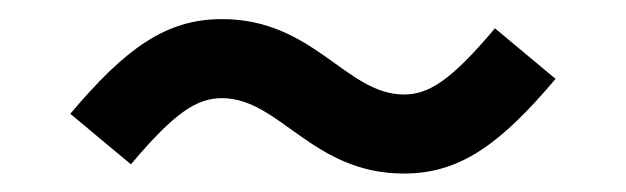

<svg xmlns="http://www.w3.org/2000/svg" viewBox="-20 -366 665 204"><path d="M409.2 -181.6C468.8 -181.6 511.7 -212.9 570.3 -282.2L505.9 -335.9C459 -280.3 435.5 -265.6 409.2 -265.6C347.7 -265.6 313.5 -345.7 215.8 -345.7C156.2 -345.7 113.3 -314.5 54.7 -245.1L119.1 -191.4C166 -247.1 189.5 -261.7 215.8 -261.7C277.3 -261.7 311.5 -181.6 409.2 -181.6Z"/></svg>

Font: Wanted Sans
Style: Regular
Weight: 400
Designer: Original Design by Kil Hyung-jin and Kang Hanbin, Wanted Lab, Inc; Hangeul from Source Han Sans by Jang Soo-young and Ka
Foundry: Wanted Lab, Inc.
Version: Version 1.001;Glyphs 3.2 (3227)